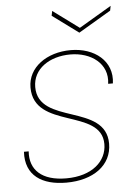

<svg xmlns="http://www.w3.org/2000/svg" viewBox="-52 -759 588 808"><g transform="rotate(-5 241.5 -355.5)"><path d="M196 7C309 7 389 -49 389 -141C389 -313 100 -243 100 -405C100 -482 171 -529 259 -529C346 -529 419 -477 407 -392H427C440 -486 362 -547 262 -547C161 -547 80 -490 80 -405C80 -226 369 -294 369 -141C369 -69 307 -11 197 -11C94 -11 43 -60 49 -138H29C23 -37 94 7 196 7ZM309 -637 199 -718 195 -698 305 -617 442 -698 446 -718Z"/></g></svg>

Font: Poppins Devanagari Thin
Style: Italic
Weight: 100
Italic angle: -10°
Designer: Ninad Kale (Devanagari), Jonny Pinhorn (Latin)
Foundry: Indian Type Foundry
Version: 4.005